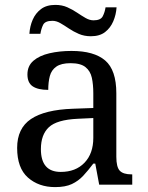

<svg xmlns="http://www.w3.org/2000/svg" viewBox="-20 -754 603 784"><path d="M205 10Q138 10 94 -29Q50 -68 50 -150Q50 -230 106.5 -268Q163 -306 278 -310L361 -313V-373Q361 -409 355 -436.5Q349 -464 329 -480Q309 -496 268 -496Q230 -496 210 -482Q190 -468 183.5 -443.5Q177 -419 177 -387Q135 -387 113.5 -401.5Q92 -416 92 -450Q92 -485 116.5 -506Q141 -527 182 -536.5Q223 -546 272 -546Q364 -546 409.5 -507Q455 -468 455 -373V-114Q455 -72 469 -57Q483 -42 517 -42H520V0H385L369 -86H361Q340 -58 320 -36.5Q300 -15 273.5 -2.5Q247 10 205 10ZM228 -52Q289 -52 325 -89.5Q361 -127 361 -191V-272L297 -269Q212 -265 179.5 -234.5Q147 -204 147 -145Q147 -52 228 -52ZM351 -606Q324 -606 302 -615.5Q280 -625 261.5 -637.5Q243 -650 226.5 -659.5Q210 -669 194 -669Q164 -669 156 -652.5Q148 -636 145 -616H100Q102 -647 113.5 -673.5Q125 -700 147.5 -717Q170 -734 206 -734Q233 -734 254.5 -724.5Q276 -715 294.5 -702.5Q313 -690 329.5 -680.5Q346 -671 362 -671Q391 -671 399.5 -687.5Q408 -704 411 -724H456Q454 -694 442.5 -667Q431 -640 409 -623Q387 -606 351 -606Z"/></svg>

Font: Noto Serif Khitan Small Script
Style: Regular
Weight: 400
Designer: LIU Zhao, ZHANG Congyu, Kushim JIANG
Foundry: Guyu Beijing Co. Ltd.
Version: Version 1.000; ttfautohint (v1.8.4.7-5d5b)